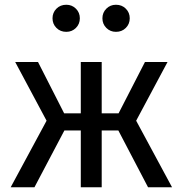

<svg xmlns="http://www.w3.org/2000/svg" viewBox="-20 -788 769 808"><path d="M553 -280 704 0H603L478 -239H408V0H320V-239H251L125 0H25L176 -280L44 -527H140L250 -311H320V-527H408V-311H479L590 -527H685ZM316 -711Q316 -687 299.5 -670.5Q283 -654 259 -654Q234 -654 217.5 -670.5Q201 -687 201 -711Q201 -735 217.5 -751.5Q234 -768 259 -768Q283 -768 299.5 -751.5Q316 -735 316 -711ZM526 -711Q526 -687 509.5 -670.5Q493 -654 468 -654Q444 -654 427.5 -670.5Q411 -687 411 -711Q411 -735 427.5 -751.5Q444 -768 468 -768Q493 -768 509.5 -751.5Q526 -735 526 -711Z"/></svg>

Font: Fira GO
Style: Regular
Weight: 400
Designer: Carrois Corporate
Foundry: Carrois Corporate GbR
Version: Version 0.300